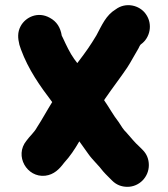

<svg xmlns="http://www.w3.org/2000/svg" viewBox="-20 -618 649 743"><path d="M556 21C556 -2 548 -22 532 -38L520 -50C500 -68 489 -83 471 -103C456 -118 452 -126 439 -146C419 -171 402 -203 383 -230C384 -233 386 -235 388 -238C416 -279 445 -316 472 -356C486 -377 503 -410 516 -431C518 -435 522 -445 526 -447C560 -471 573 -524 544 -564C520 -598 467 -611 428 -582C390 -559 375 -522 353 -481C329 -441 312 -417 283 -379C282 -377 280 -375 279 -374L267 -390C251 -412 236 -444 224 -470L219 -480C214 -512 199 -535 173 -549C127 -575 79 -552 60 -517C47 -493 49 -470 55 -445L61 -427C90 -348 135 -285 182 -223C162 -191 142 -154 123 -125C113 -106 94 -90 82 -73C35 -15 84 70 155 62C189 58 210 36 228 12C251 -13 269 -40 287 -71C297 -57 313 -34 322 -22C338 1 363 23 379 45C384 51 392 59 402 69L414 81C430 97 450 105 473 105C519 105 556 67 556 21Z"/></svg>

Font: Blanket
Style: Blk
Weight: 900
Foundry: Cannot Into Space Fonts
Version: Version 0.9